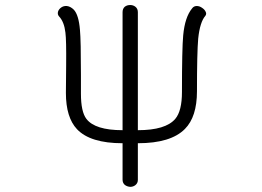

<svg xmlns="http://www.w3.org/2000/svg" viewBox="-20 -723 1040 761"><path d="M213.9 -658.2Q234.4 -636.7 239.3 -593.8Q243.2 -563.5 242.2 -465.8L241.2 -354.5Q241.2 -257.8 285.2 -210.9Q337.9 -155.3 465.8 -155.3V-10.7Q465.8 2 474.6 9.8Q483.4 16.6 496.1 17.6Q507.8 17.6 516.6 10.7Q526.4 2.9 526.4 -9.8V-155.3Q657.2 -155.3 712.9 -211.9Q760.7 -259.8 760.7 -361.3Q760.7 -514.6 765.6 -570.3Q772.5 -635.7 793.9 -660.2Q799.8 -668 794.9 -676.8Q791 -685.5 780.3 -692.4Q770.5 -699.2 759.8 -699.2Q748 -699.2 741.2 -689.5Q712.9 -655.3 706.1 -583Q701.2 -530.3 701.2 -358.4Q701.2 -283.2 674.8 -252Q636.7 -207 526.4 -207V-674.8Q526.4 -688.5 516.6 -696.3Q507.8 -703.1 496.1 -703.1Q483.4 -703.1 474.6 -696.3Q465.8 -688.5 465.8 -674.8V-207Q356.4 -207 322.3 -252Q300.8 -280.3 300.8 -351.6V-425.8Q300.8 -563.5 296.9 -604.5Q292 -664.1 272.5 -684.6Q259.8 -697.3 245.1 -699.2Q232.4 -700.2 222.7 -693.4Q212.9 -686.5 210 -676.8Q207 -666 213.9 -658.2Z"/></svg>

Font: GulimChe
Style: Regular
Weight: 400
Monospace: yes
Version: Version 2.21